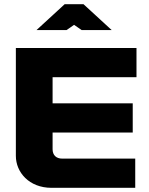

<svg xmlns="http://www.w3.org/2000/svg" viewBox="-20 -900 714 920"><path d="M56 -670V-153C56 -75 119 0 227 0H628V-140H278C249 -140 232 -157 232 -185V-265H616V-405H232V-530H634V-670ZM155 -756H299L335 -781L371 -756H515L380 -880H290Z"/></svg>

Font: LT Wave Black
Style: Regular
Weight: 900
Designer: Daniel Lyons
Version: Version 2.5 (Glyphs App)